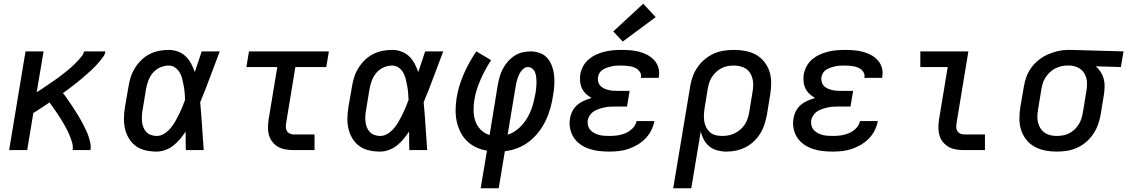

<svg xmlns="http://www.w3.org/2000/svg" viewBox="-20 -806 6053 1031"><path d="M29 0 117 -530H214L177 -311Q189 -318 201 -326Q213 -334 224.5 -342Q236 -350 248 -358Q260 -366 271.5 -374Q283 -382 294.5 -390.5Q306 -399 317 -407.5Q328 -416 339 -425Q350 -434 361 -443.5Q372 -453 382 -463Q392 -473 401.5 -483.5Q411 -494 420 -505.5Q429 -517 431 -530H546Q546 -530 546 -530Q546 -530 546 -530Q546 -530 546 -530Q546 -530 546 -530Q544 -515 534.5 -501.5Q525 -488 514.5 -475.5Q504 -463 493 -451.5Q482 -440 470 -429Q458 -418 445.5 -407Q433 -396 421 -385.5Q409 -375 396 -365Q383 -355 370.5 -345Q358 -335 345 -325.5Q332 -316 318 -306Q329 -293 338.5 -279Q348 -265 358 -250.5Q368 -236 377 -222Q386 -208 395 -193.5Q404 -179 412.5 -164Q421 -149 429 -133.5Q437 -118 444 -102.5Q451 -87 456.5 -70.5Q462 -54 465.5 -36Q469 -18 466 0H370Q373 -19 368 -37Q363 -55 356.5 -72Q350 -89 342 -105Q334 -121 325 -136.5Q316 -152 306.5 -167.5Q297 -183 287 -197.5Q277 -212 267 -226.5Q257 -241 246 -256Q224 -241 202.5 -227Q181 -213 159 -199L126 0Z M821 8Q791 8 762 1.5Q733 -5 710.5 -21Q688 -37 673 -61.5Q658 -86 651.5 -113.5Q645 -141 645.5 -171Q646 -201 651 -231L670 -341Q674 -367 682 -392Q690 -417 704.5 -440.5Q719 -464 739 -483.5Q759 -503 783.5 -515.5Q808 -528 834 -533Q860 -538 886 -538Q912 -538 936 -529Q960 -520 977.5 -503Q995 -486 1006.5 -464Q1018 -442 1026 -419Q1035 -446 1044.5 -474Q1054 -502 1063 -530H1160Q1134 -462 1108.5 -393Q1083 -324 1055 -257Q1061 -193 1065 -128.5Q1069 -64 1074 0H978Q977 -25 977 -50Q977 -75 977 -100Q963 -79 947 -59.5Q931 -40 911 -24.5Q891 -9 867.5 -0.5Q844 8 821 8ZM821 -76Q842 -76 861 -87.5Q880 -99 894.5 -116Q909 -133 920 -152Q931 -171 940.5 -190.5Q950 -210 958.5 -230Q967 -250 974 -270Q973 -289 971.5 -308Q970 -327 966.5 -345.5Q963 -364 958.5 -382.5Q954 -401 945 -416.5Q936 -432 920.5 -443Q905 -454 886 -454Q863 -454 840 -444Q817 -434 801 -415Q785 -396 776.5 -373Q768 -350 764 -327L746 -217Q743 -201 742 -185Q741 -169 742.5 -153.5Q744 -138 749.5 -123.5Q755 -109 765 -98Q775 -87 790 -81.5Q805 -76 821 -76Z M1557 0Q1535 0 1514 -3.5Q1493 -7 1475.5 -16.5Q1458 -26 1444.5 -42Q1431 -58 1425 -77.5Q1419 -97 1419 -118.5Q1419 -140 1422 -162L1469 -446H1303L1317 -530H1746L1732 -446H1566L1517 -148Q1515 -136 1515 -124.5Q1515 -113 1520 -103.5Q1525 -94 1535.5 -89Q1546 -84 1557 -84H1669V0Z M2021 8Q1991 8 1962 1.5Q1933 -5 1910.5 -21Q1888 -37 1873 -61.5Q1858 -86 1851.5 -113.5Q1845 -141 1845.5 -171Q1846 -201 1851 -231L1870 -341Q1874 -367 1882 -392Q1890 -417 1904.5 -440.5Q1919 -464 1939 -483.5Q1959 -503 1983.5 -515.5Q2008 -528 2034 -533Q2060 -538 2086 -538Q2112 -538 2136 -529Q2160 -520 2177.5 -503Q2195 -486 2206.5 -464Q2218 -442 2226 -419Q2235 -446 2244.5 -474Q2254 -502 2263 -530H2360Q2334 -462 2308.5 -393Q2283 -324 2255 -257Q2261 -193 2265 -128.5Q2269 -64 2274 0H2178Q2177 -25 2177 -50Q2177 -75 2177 -100Q2163 -79 2147 -59.5Q2131 -40 2111 -24.5Q2091 -9 2067.5 -0.5Q2044 8 2021 8ZM2021 -76Q2042 -76 2061 -87.5Q2080 -99 2094.5 -116Q2109 -133 2120 -152Q2131 -171 2140.5 -190.5Q2150 -210 2158.5 -230Q2167 -250 2174 -270Q2173 -289 2171.5 -308Q2170 -327 2166.5 -345.5Q2163 -364 2158.5 -382.5Q2154 -401 2145 -416.5Q2136 -432 2120.5 -443Q2105 -454 2086 -454Q2063 -454 2040 -444Q2017 -434 2001 -415Q1985 -396 1976.5 -373Q1968 -350 1964 -327L1946 -217Q1943 -201 1942 -185Q1941 -169 1942.5 -153.5Q1944 -138 1949.5 -123.5Q1955 -109 1965 -98Q1975 -87 1990 -81.5Q2005 -76 2021 -76Z M2561 205 2595 3Q2564 -2 2536.5 -15Q2509 -28 2487.5 -49Q2466 -70 2452.5 -97Q2439 -124 2432.5 -154Q2426 -184 2426.5 -216.5Q2427 -249 2432 -280Q2437 -313 2447 -345.5Q2457 -378 2470.5 -409Q2484 -440 2501 -470.5Q2518 -501 2538 -530L2617 -483Q2601 -458 2586.5 -431.5Q2572 -405 2560.5 -378.5Q2549 -352 2540 -324Q2531 -296 2527 -268Q2522 -240 2523 -210Q2524 -180 2533 -154.5Q2542 -129 2562 -109Q2582 -89 2609 -81L2653 -350Q2657 -372 2663 -393.5Q2669 -415 2680 -436Q2691 -457 2706.5 -475Q2722 -493 2742 -506Q2762 -519 2784 -524.5Q2806 -530 2829 -530Q2855 -530 2879.5 -521Q2904 -512 2920 -493Q2936 -474 2944.5 -450Q2953 -426 2955.5 -400.5Q2958 -375 2956.5 -348Q2955 -321 2950 -295Q2945 -261 2936 -227.5Q2927 -194 2911.5 -161Q2896 -128 2873.5 -98.5Q2851 -69 2822 -46.5Q2793 -24 2759.5 -11Q2726 2 2691 6L2658 205ZM2706 -83Q2729 -90 2749 -104Q2769 -118 2785 -136.5Q2801 -155 2813 -176Q2825 -197 2833 -218.5Q2841 -240 2846.5 -263Q2852 -286 2856 -308Q2858 -322 2859.5 -336Q2861 -350 2861 -363.5Q2861 -377 2859.5 -390.5Q2858 -404 2853.5 -416.5Q2849 -429 2838.5 -437.5Q2828 -446 2815 -446Q2803 -446 2793.5 -439Q2784 -432 2777 -422Q2770 -412 2765.5 -401.5Q2761 -391 2757.5 -380Q2754 -369 2752 -358Q2750 -347 2748 -336Z M3253 8Q3225 8 3197.5 5Q3170 2 3144.5 -6.5Q3119 -15 3097.5 -30Q3076 -45 3061.5 -66.5Q3047 -88 3041.5 -115.5Q3036 -143 3041 -170Q3044 -190 3054 -209.5Q3064 -229 3080.5 -243Q3097 -257 3117 -265.5Q3137 -274 3157 -280Q3140 -289 3126.5 -302Q3113 -315 3105 -331.5Q3097 -348 3095 -367.5Q3093 -387 3096 -407Q3100 -429 3111.5 -450.5Q3123 -472 3141.5 -487.5Q3160 -503 3182 -513Q3204 -523 3226.5 -528.5Q3249 -534 3272 -536Q3295 -538 3317 -538Q3342 -538 3366 -536Q3390 -534 3413 -528Q3436 -522 3456.5 -511Q3477 -500 3492.5 -483.5Q3508 -467 3515 -444Q3522 -421 3518 -397Q3518 -395 3517.5 -393Q3517 -391 3517 -388H3421Q3421 -389 3421.5 -390Q3422 -391 3422 -392Q3424 -404 3419 -414.5Q3414 -425 3405.5 -432Q3397 -439 3386.5 -443.5Q3376 -448 3364.5 -450Q3353 -452 3341 -453Q3329 -454 3317 -454Q3305 -454 3292.5 -453.5Q3280 -453 3267.5 -450.5Q3255 -448 3243 -444Q3231 -440 3219.5 -433.5Q3208 -427 3200.5 -416Q3193 -405 3191 -392Q3189 -380 3192 -367.5Q3195 -355 3203 -346Q3211 -337 3222.5 -331.5Q3234 -326 3246 -323Q3258 -320 3270.5 -319Q3283 -318 3296 -318H3361L3347 -234H3282Q3268 -234 3253.5 -233Q3239 -232 3225 -229Q3211 -226 3196 -221Q3181 -216 3168.5 -208Q3156 -200 3147 -186.5Q3138 -173 3136 -159Q3134 -145 3137.5 -131.5Q3141 -118 3150 -108Q3159 -98 3171 -91.5Q3183 -85 3196.5 -81.5Q3210 -78 3224.5 -77Q3239 -76 3253 -76Q3275 -76 3296.5 -79Q3318 -82 3339 -91Q3360 -100 3377 -117Q3394 -134 3398 -156H3494Q3489 -130 3477 -106Q3465 -82 3446 -62.5Q3427 -43 3403.5 -29Q3380 -15 3355 -6.5Q3330 2 3304 5Q3278 8 3253 8ZM3324 -583 3273 -637 3434 -786 3501 -714Z M3595 205 3686 -341Q3690 -368 3699.5 -394.5Q3709 -421 3725.5 -445Q3742 -469 3765 -488Q3788 -507 3814 -518.5Q3840 -530 3867.5 -534Q3895 -538 3922 -538Q3954 -538 3984.5 -532Q4015 -526 4040.5 -511.5Q4066 -497 4084.5 -473.5Q4103 -450 4112 -421.5Q4121 -393 4121 -361.5Q4121 -330 4116 -299L4098 -189Q4093 -163 4085 -138Q4077 -113 4062.5 -89.5Q4048 -66 4028 -47Q4008 -28 3983.5 -15.5Q3959 -3 3933.5 2.5Q3908 8 3881 8Q3856 8 3831.5 1.5Q3807 -5 3789 -20Q3771 -35 3759.5 -56Q3748 -77 3743 -101L3692 205ZM3857 -76Q3874 -76 3891 -79Q3908 -82 3924.5 -90Q3941 -98 3955 -110Q3969 -122 3979 -137Q3989 -152 3994.5 -169Q4000 -186 4003 -203L4021 -313Q4024 -330 4024.5 -348Q4025 -366 4021 -382.5Q4017 -399 4008.5 -413Q4000 -427 3986 -436.5Q3972 -446 3955 -450Q3938 -454 3921 -454Q3904 -454 3887 -451Q3870 -448 3854.5 -440Q3839 -432 3825.5 -419.5Q3812 -407 3802.5 -392Q3793 -377 3788 -360.5Q3783 -344 3780 -327L3764 -228Q3761 -210 3760 -191.5Q3759 -173 3761.5 -156Q3764 -139 3771.5 -123.5Q3779 -108 3791.5 -96.5Q3804 -85 3821.5 -80.5Q3839 -76 3857 -76Z M4453 8Q4425 8 4397.5 5Q4370 2 4344.5 -6.5Q4319 -15 4297.5 -30Q4276 -45 4261.5 -66.5Q4247 -88 4241.5 -115.5Q4236 -143 4241 -170Q4244 -190 4254 -209.5Q4264 -229 4280.5 -243Q4297 -257 4317 -265.5Q4337 -274 4357 -280Q4340 -289 4326.5 -302Q4313 -315 4305 -331.5Q4297 -348 4295 -367.5Q4293 -387 4296 -407Q4300 -429 4311.5 -450.5Q4323 -472 4341.5 -487.5Q4360 -503 4382 -513Q4404 -523 4426.5 -528.5Q4449 -534 4472 -536Q4495 -538 4517 -538Q4542 -538 4566 -536Q4590 -534 4613 -528Q4636 -522 4656.5 -511Q4677 -500 4692.5 -483.5Q4708 -467 4715 -444Q4722 -421 4718 -397Q4718 -395 4717.5 -393Q4717 -391 4717 -388H4621Q4621 -389 4621.5 -390Q4622 -391 4622 -392Q4624 -404 4619 -414.5Q4614 -425 4605.5 -432Q4597 -439 4586.5 -443.5Q4576 -448 4564.5 -450Q4553 -452 4541 -453Q4529 -454 4517 -454Q4505 -454 4492.5 -453.5Q4480 -453 4467.5 -450.5Q4455 -448 4443 -444Q4431 -440 4419.5 -433.5Q4408 -427 4400.5 -416Q4393 -405 4391 -392Q4389 -380 4392 -367.5Q4395 -355 4403 -346Q4411 -337 4422.5 -331.5Q4434 -326 4446 -323Q4458 -320 4470.5 -319Q4483 -318 4496 -318H4561L4547 -234H4482Q4468 -234 4453.5 -233Q4439 -232 4425 -229Q4411 -226 4396 -221Q4381 -216 4368.5 -208Q4356 -200 4347 -186.5Q4338 -173 4336 -159Q4334 -145 4337.5 -131.5Q4341 -118 4350 -108Q4359 -98 4371 -91.5Q4383 -85 4396.5 -81.5Q4410 -78 4424.5 -77Q4439 -76 4453 -76Q4475 -76 4496.5 -79Q4518 -82 4539 -91Q4560 -100 4577 -117Q4594 -134 4598 -156H4694Q4689 -130 4677 -106Q4665 -82 4646 -62.5Q4627 -43 4603.5 -29Q4580 -15 4555 -6.5Q4530 2 4504 5Q4478 8 4453 8Z M5157 0Q5135 0 5114 -3.5Q5093 -7 5075.5 -16.5Q5058 -26 5044.5 -42Q5031 -58 5025 -77.5Q5019 -97 5019 -118.5Q5019 -140 5022 -162L5069 -446H4922V-530H5180L5117 -148Q5115 -136 5115 -124.5Q5115 -113 5120 -103.5Q5125 -94 5135.5 -89Q5146 -84 5157 -84H5269V0Z M5653 8Q5622 8 5591.5 2Q5561 -4 5535 -18.5Q5509 -33 5490.5 -56.5Q5472 -80 5463 -108.5Q5454 -137 5454 -168.5Q5454 -200 5459 -231L5478 -341Q5482 -368 5492 -394.5Q5502 -421 5519 -444Q5536 -467 5559 -485Q5582 -503 5608.5 -514.5Q5635 -526 5662 -532Q5689 -538 5716 -538Q5720 -538 5724.5 -538Q5729 -538 5733 -538L6013 -530L5999 -446L5864 -450Q5879 -437 5890 -420Q5901 -403 5906.5 -383.5Q5912 -364 5911.5 -342Q5911 -320 5908 -299L5890 -189Q5885 -162 5875.5 -135.5Q5866 -109 5849.5 -85Q5833 -61 5810.5 -42Q5788 -23 5761.5 -11.5Q5735 0 5707.5 4Q5680 8 5653 8ZM5654 -76Q5671 -76 5688 -79Q5705 -82 5721 -90Q5737 -98 5750 -110.5Q5763 -123 5772.5 -138Q5782 -153 5787 -169.5Q5792 -186 5795 -203L5813 -313Q5818 -337 5817 -362Q5816 -387 5805 -408Q5794 -429 5773.5 -440.5Q5753 -452 5728 -454H5719Q5717 -454 5714.5 -454Q5712 -454 5710 -454Q5694 -454 5677.5 -450Q5661 -446 5645.5 -438Q5630 -430 5617 -417.5Q5604 -405 5594.5 -390.5Q5585 -376 5580 -360Q5575 -344 5572 -327L5554 -217Q5551 -200 5550.5 -182Q5550 -164 5554 -147.5Q5558 -131 5567 -117Q5576 -103 5589.5 -93.5Q5603 -84 5620 -80Q5637 -76 5654 -76Z"/></svg>

Font: Iosevka Curly MdExObl
Style: Regular
Weight: 500
Width: 7
Italic angle: -9°
Monospace: yes
Designer: Belleve Invis
Foundry: Belleve Invis
Version: Version 11.1.0; ttfautohint (v1.8.3)